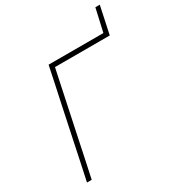

<svg xmlns="http://www.w3.org/2000/svg" viewBox="-201 -999 1048 1129"><g transform="rotate(-30 323.0 -434.0)"><path d="M58 0Q71 -60.5 83 -116.5Q94.5 -173 108.5 -238L158 -472.5Q172.5 -539.5 184.5 -596.2Q196.5 -653 209 -713H581L616 -868H646L626.5 -776.5Q621.5 -753.5 616.5 -729.5Q611.5 -705.5 606.5 -682H234.5Q223.5 -630.5 212.8 -580Q202 -529.5 190 -472L140.5 -238Q126.5 -173 115 -116.5Q103 -60 90 0Z"/></g></svg>

Font: Heraclito Thin
Style: Italic
Weight: 100
Italic angle: -12°
Designer: Kostas Bartsokas (font) & Cristiano Sobral (main changes)
Foundry: Kostas Bartsokas (font) & Cristiano Sobral (main changes)
Version: Version 1.00;July 8, 2020;FontCreator 13.0.0.2655 64-bit